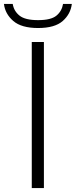

<svg xmlns="http://www.w3.org/2000/svg" viewBox="-59 -953 384 973"><path d="M102 0V-740H163.5V0ZM134 -811Q49.5 -811 8.2 -846.8Q-33 -882.5 -39 -933H5.5Q11.5 -896.5 40 -873.8Q68.5 -851 134 -851Q199.5 -851 227 -873.8Q254.5 -896.5 260.5 -933H305Q299 -882 258.8 -846.5Q218.5 -811 134 -811Z"/></svg>

Font: Encode Sans Expanded Light
Style: Regular
Weight: 300
Width: 7
Designer: Multiple Designers
Foundry: Impallari Type
Version: Version 3.000; ttfautohint (v1.8.3) -l 8 -r 50 -G 200 -x 14 